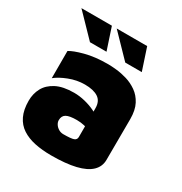

<svg xmlns="http://www.w3.org/2000/svg" viewBox="-168 -827 915 966"><g transform="rotate(30 289.5 -344.0)"><path d="M265 15Q213 15 170 6Q127 -3 95.5 -23.5Q64 -44 47 -79.5Q30 -115 30 -167Q30 -208 48 -241.5Q66 -275 105.5 -295.5Q145 -316 209 -316Q240 -316 272.5 -308Q305 -300 331.5 -287Q358 -274 371 -259L374 -184Q355 -194 333.5 -199Q312 -204 289 -204Q246 -204 228 -193.5Q210 -183 210 -158Q210 -146 217.5 -134.5Q225 -123 237.5 -115.5Q250 -108 265 -108Q310 -108 325 -113.5Q340 -119 340 -135V-302Q340 -343 312.5 -361Q285 -379 235 -379Q189 -379 144 -361.5Q99 -344 74 -323V-481Q97 -496 153 -511Q209 -526 285 -526Q304 -526 333.5 -523Q363 -520 395 -510.5Q427 -501 455.5 -481Q484 -461 501.5 -427.5Q519 -394 519 -342L518 -105Q518 -66 490 -39Q462 -12 406 1.5Q350 15 265 15ZM150 -576 27 -703H204L246 -576ZM355 -576 232 -703H409L451 -576Z"/></g></svg>

Font: Maven Pro Black
Style: Regular
Weight: 900
Designer: Joe Prince
Foundry: Joe Prince
Version: Version 2.103